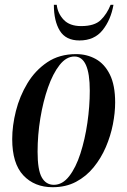

<svg xmlns="http://www.w3.org/2000/svg" viewBox="-20 -772 532 802"><path d="M200 10Q124 10 77.5 -39.5Q31 -89 31 -191Q31 -247 46.5 -308.5Q62 -370 94.5 -424Q127 -478 177.5 -512Q228 -546 298 -546Q343 -546 380 -525.5Q417 -505 439 -460.5Q461 -416 461 -344Q461 -301 451.5 -252.5Q442 -204 422 -157.5Q402 -111 371 -73Q340 -35 297.5 -12.5Q255 10 200 10ZM205 0Q241 0 269 -36Q297 -72 316 -131Q335 -190 345 -259Q355 -328 355 -393Q355 -536 291 -536Q257 -536 229 -500.5Q201 -465 180.5 -406.5Q160 -348 148.5 -278Q137 -208 137 -138Q137 -62 154.5 -31Q172 0 205 0ZM312 -603Q255 -603 230 -643.5Q205 -684 205 -752H217Q221 -716 246 -689.5Q271 -663 319 -663Q375 -663 401 -688.5Q427 -714 442 -752H454Q443 -689 408.5 -646Q374 -603 312 -603Z"/></svg>

Font: Noto Serif Display ExtraCondensed SemiBold
Style: Italic
Weight: 600
Width: 2
Italic angle: -12°
Designer: Monotype Design Team
Foundry: Monotype Imaging Inc.
Version: Version 2.009